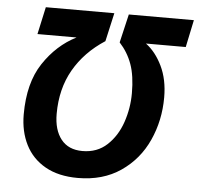

<svg xmlns="http://www.w3.org/2000/svg" viewBox="-52 -767 862 832"><g transform="rotate(5 379.0 -351.5)"><path d="M59 -243Q59 -380 116 -466Q173 -552 258 -595H88L114 -714H412L384 -590Q296 -533 248.5 -450Q201 -367 201 -258Q201 -188 233 -147.5Q265 -107 326 -107Q390 -107 433 -147Q476 -187 497 -248.5Q518 -310 518 -375Q518 -451 500 -501Q482 -551 446 -590L475 -714H758L733 -595H560Q603 -563 631 -505Q659 -447 659 -369Q659 -269 619.5 -182Q580 -95 502.5 -42Q425 11 316 11Q232 11 174.5 -21.5Q117 -54 88 -111.5Q59 -169 59 -243Z"/></g></svg>

Font: Noto Sans Display
Style: Bold Italic
Weight: 700
Italic angle: -12°
Designer: Monotype Design team
Foundry: Monotype Imaging Inc.
Version: Version 1.000